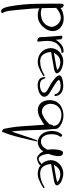

<svg xmlns="http://www.w3.org/2000/svg" viewBox="1109 -1612 1151 3409"><g transform="rotate(90 1684.5 92.5)"><path d="M120.1 -406.2Q152.3 -430.7 191.4 -444.3Q230.5 -457 276.4 -461.9Q293 -462.9 307.6 -462.9Q374 -462.9 429.7 -433.6Q497.1 -396.5 521.5 -331.1Q532.2 -302.7 532.2 -268.6Q532.2 -261.7 531.2 -254.9Q529.3 -212.9 506.8 -167Q456.1 -80.1 383.8 -36.1Q311.5 8.8 199.2 -5.9Q174.8 -10.7 156.2 -17.6Q138.7 -24.4 127 -32.2Q128.9 33.2 132.8 98.6Q137.7 165 144.5 229.5Q147.5 256.8 149.4 284.2Q152.3 311.5 154.3 337.9Q160.2 420.9 169.9 492.2Q178.7 563.5 204.1 609.4Q218.8 628.9 203.1 641.6Q194.3 648.4 181.6 648.4Q170.9 648.4 157.2 643.6Q130.9 626 115.2 581.1Q99.6 537.1 92.8 493.2Q51.8 263.7 47.9 33.2Q44.9 -101.6 44.9 -239.3Q44.9 -334 45.9 -429.7Q45.9 -430.7 45.9 -430.7Q45.9 -441.4 49.8 -448.2Q52.7 -455.1 57.6 -458Q72.3 -468.8 94.7 -455.1Q118.2 -442.4 120.1 -421.9Q120.1 -418 120.1 -414.1Q120.1 -410.2 120.1 -406.2ZM125 -70.3Q128.9 -70.3 132.8 -69.3Q136.7 -68.4 141.6 -68.4Q195.3 -50.8 256.8 -60.5Q318.4 -69.3 353.5 -88.9Q386.7 -106.4 414.1 -140.6Q440.4 -175.8 451.2 -213.9Q457 -234.4 457 -254.9Q457 -274.4 449.2 -292Q427.7 -341.8 399.4 -368.2Q370.1 -394.5 338.9 -404.3Q280.3 -422.9 219.7 -395.5Q159.2 -368.2 121.1 -329.1Q121.1 -272.5 122.1 -206.1Q123 -140.6 125 -70.3Z M614.3 -414.1Q613.3 -416 613.3 -418Q613.3 -423.8 615.2 -428.7Q618.2 -433.6 622.1 -436.5Q635.7 -445.3 656.2 -435.5Q676.8 -425.8 678.7 -410.2Q679.7 -393.6 682.6 -358.4Q685.5 -323.2 689.5 -286.1Q691.4 -266.6 694.3 -247.1Q696.3 -228.5 699.2 -213.9Q707 -166 706.1 -119.1Q704.1 -72.3 718.8 -14.6Q700.2 -21.5 678.7 -32.2Q657.2 -43 639.6 -48.8Q638.7 -87.9 648.4 -128.9Q658.2 -168.9 659.2 -208Q660.2 -250 671.9 -288.1Q683.6 -325.2 709 -356.4Q743.2 -401.4 787.1 -431.6Q827.1 -460 883.8 -460Q889.6 -460 895.5 -460Q913.1 -460 918.9 -440.4Q919.9 -436.5 919.9 -433.6Q919.9 -421.9 900.4 -422.9Q870.1 -424.8 835 -406.2Q799.8 -387.7 772.5 -361.3Q757.8 -346.7 747.1 -332Q735.4 -316.4 730.5 -302.7Q715.8 -264.6 710.9 -234.4Q705.1 -204.1 707 -155.3Q708 -128.9 710.9 -94.7Q713.9 -60.5 718.8 -14.6Q718.8 6.8 702.1 5.9Q692.4 5.9 678.7 0Q639.6 -17.6 639.6 -48.8Q637.7 -141.6 628.9 -231.4Q620.1 -322.3 614.3 -414.1Z M1264.6 -379.9Q1277.3 -365.2 1280.3 -353.5Q1284.2 -342.8 1280.3 -333Q1273.4 -315.4 1252 -306.6Q1230.5 -296.9 1212.9 -293Q1189.5 -289.1 1126 -278.3Q1063.5 -266.6 1001 -255.9Q966.8 -250 937.5 -245.1Q908.2 -240.2 889.6 -238.3Q880.9 -242.2 884.8 -258.8Q887.7 -274.4 889.6 -280.3Q899.4 -286.1 950.2 -294.9Q1001 -303.7 1061.5 -313.5Q1101.6 -320.3 1138.7 -327.1Q1176.8 -334 1202.1 -340.8Q1210.9 -342.8 1214.8 -345.7Q1218.8 -349.6 1217.8 -353.5Q1215.8 -362.3 1199.2 -371.1Q1182.6 -380.9 1170.9 -384.8Q1135.7 -398.4 1106.4 -401.4Q1076.2 -404.3 1051.8 -399.4Q1004.9 -390.6 973.6 -362.3Q943.4 -334 925.8 -303.7Q915 -287.1 910.2 -266.6Q905.3 -247.1 905.3 -225.6Q906.2 -184.6 922.9 -144.5Q939.5 -105.5 965.8 -79.1Q985.4 -61.5 1011.7 -53.7Q1039.1 -45.9 1070.3 -44.9Q1128.9 -43.9 1190.4 -63.5Q1252 -83 1290 -109.4Q1321.3 -127.9 1329.1 -117.2Q1332 -113.3 1332 -109.4Q1332 -102.5 1321.3 -96.7Q1244.1 -47.9 1167 -17.6Q1126 -2 1081.1 -2Q1041 -2 998 -14.6Q941.4 -31.2 899.4 -74.2Q856.4 -118.2 842.8 -175.8Q835 -206.1 835 -234.4Q835 -286.1 859.4 -331.1Q897.5 -399.4 966.8 -431.6Q1003.9 -449.2 1046.9 -454.1Q1060.5 -455.1 1074.2 -455.1Q1103.5 -455.1 1133.8 -448.2Q1166 -440.4 1204.1 -424.8Q1242.2 -409.2 1264.6 -379.9Z M1684.6 -304.7Q1684.6 -294.9 1668.9 -299.8Q1653.3 -304.7 1651.4 -314.5Q1646.5 -335 1636.7 -350.6Q1626 -366.2 1612.3 -377Q1586.9 -396.5 1554.7 -403.3Q1522.5 -410.2 1498 -408.2Q1415 -401.4 1402.3 -382.8Q1390.6 -364.3 1460.9 -317.4Q1524.4 -278.3 1574.2 -247.1Q1624 -215.8 1633.8 -210.9Q1656.2 -197.3 1676.8 -173.8Q1696.3 -149.4 1697.3 -122.1Q1698.2 -119.1 1698.2 -117.2Q1697.3 -84 1668.9 -58.6Q1638.7 -31.2 1608.4 -21.5Q1580.1 -11.7 1549.8 -5.9Q1519.5 0 1490.2 0Q1436.5 0 1394.5 -26.4Q1353.5 -53.7 1348.6 -121.1Q1347.7 -139.6 1363.3 -132.8Q1379.9 -126 1379.9 -114.3Q1383.8 -92.8 1395.5 -78.1Q1407.2 -63.5 1424.8 -54.7Q1443.4 -45.9 1464.8 -42Q1487.3 -39.1 1509.8 -41Q1551.8 -43.9 1585.9 -62.5Q1621.1 -81.1 1626 -107.4Q1628.9 -125 1614.3 -145.5Q1598.6 -166 1557.6 -186.5Q1546.9 -192.4 1502.9 -216.8Q1459 -241.2 1413.1 -273.4Q1382.8 -294.9 1358.4 -318.4Q1334 -341.8 1323.2 -362.3Q1318.4 -374 1318.4 -384.8Q1317.4 -390.6 1319.3 -396.5Q1324.2 -412.1 1346.7 -423.8Q1364.3 -432.6 1385.7 -439.5Q1408.2 -446.3 1432.6 -450.2Q1462.9 -455.1 1496.1 -455.1Q1510.7 -455.1 1526.4 -454.1Q1575.2 -450.2 1613.3 -429.7Q1644.5 -413.1 1665 -382.8Q1684.6 -351.6 1684.6 -304.7Z M2276.4 -192.4Q2271.5 -179.7 2238.3 -192.4Q2205.1 -205.1 2209 -214.8Q2213.9 -250 2213.9 -284.2Q2212.9 -319.3 2199.2 -342.8Q2173.8 -382.8 2118.2 -404.3Q2062.5 -425.8 2004.9 -421.9Q1972.7 -419.9 1944.3 -409.2Q1915 -399.4 1892.6 -379.9Q1863.3 -354.5 1846.7 -325.2Q1831.1 -294.9 1826.2 -263.7Q1816.4 -205.1 1840.8 -153.3Q1866.2 -102.5 1915 -84Q1940.4 -74.2 1970.7 -76.2Q2001 -78.1 2034.2 -95.7Q2085.9 -120.1 2123 -151.4Q2160.2 -182.6 2186.5 -209Q2208 -231.4 2223.6 -247.1Q2238.3 -262.7 2249 -266.6Q2268.6 -274.4 2275.4 -228.5Q2282.2 -182.6 2286.1 -45.9Q2289.1 48.8 2291 125Q2293 201.2 2297.9 279.3Q2300.8 321.3 2304.7 366.2Q2308.6 410.2 2313.5 460.9Q2318.4 454.1 2332 415Q2345.7 375 2363.3 321.3Q2373 293 2383.8 261.7Q2393.6 230.5 2404.3 199.2Q2423.8 139.6 2441.4 88.9Q2460 38.1 2470.7 12.7Q2475.6 1 2484.4 5.9Q2491.2 8.8 2491.2 14.6Q2491.2 16.6 2490.2 19.5Q2454.1 170.9 2418 324.2Q2380.9 478.5 2323.2 623Q2320.3 630.9 2312.5 631.8Q2305.7 631.8 2293.9 625Q2271.5 610.4 2268.6 602.5Q2231.4 430.7 2220.7 259.8Q2210 89.8 2197.3 -82Q2194.3 -129.9 2187.5 -170.9Q2180.7 -211.9 2199.2 -258.8Q2206.1 -277.3 2233.4 -287.1Q2260.7 -297.9 2263.7 -275.4Q2267.6 -242.2 2257.8 -213.9Q2249 -185.5 2230.5 -161.1Q2197.3 -116.2 2144.5 -84Q2091.8 -52.7 2049.8 -30.3Q1997.1 -6.8 1953.1 -3.9Q1909.2 -1 1874 -13.7Q1810.5 -38.1 1780.3 -103.5Q1757.8 -155.3 1757.8 -211.9Q1757.8 -229.5 1759.8 -246.1Q1770.5 -343.8 1839.8 -396.5Q1910.2 -449.2 1998 -457Q2012.7 -458 2028.3 -458Q2060.5 -458 2092.8 -452.1Q2139.6 -443.4 2180.7 -420.9Q2210.9 -405.3 2240.2 -378.9Q2269.5 -351.6 2269.5 -313.5Q2269.5 -278.3 2274.4 -240.2Q2280.3 -202.1 2276.4 -192.4Z M2360.4 -421.9Q2381.8 -447.3 2399.4 -429.7Q2416 -411.1 2400.4 -388.7Q2387.7 -373 2378.9 -350.6Q2370.1 -328.1 2366.2 -301.8Q2358.4 -252 2366.2 -197.3Q2374 -143.6 2400.4 -106.4Q2414.1 -87.9 2432.6 -75.2Q2451.2 -63.5 2474.6 -60.5Q2538.1 -54.7 2578.1 -90.8Q2617.2 -127.9 2641.6 -180.7Q2655.3 -210 2665 -240.2Q2674.8 -270.5 2681.6 -298.8Q2694.3 -344.7 2698.2 -338.9Q2701.2 -333 2704.1 -298.8Q2705.1 -284.2 2706.1 -265.6Q2707 -247.1 2708 -225.6Q2710 -203.1 2712.9 -179.7Q2715.8 -155.3 2720.7 -132.8Q2728.5 -93.8 2744.1 -63.5Q2758.8 -33.2 2784.2 -24.4Q2818.4 -12.7 2835.9 -27.3Q2854.5 -42 2878.9 -60.5Q2895.5 -73.2 2907.2 -56.6Q2912.1 -50.8 2912.1 -44.9Q2912.1 -36.1 2900.4 -29.3Q2857.4 -2 2821.3 7.8Q2808.6 10.7 2795.9 10.7Q2773.4 10.7 2753.9 -1Q2708 -30.3 2677.7 -80.1Q2647.5 -128.9 2636.7 -182.6Q2632.8 -203.1 2631.8 -252Q2630.9 -300.8 2636.7 -348.6Q2640.6 -375 2646.5 -397.5Q2653.3 -418.9 2663.1 -433.6Q2669.9 -443.4 2679.7 -448.2Q2685.5 -452.1 2693.4 -452.1Q2696.3 -452.1 2699.2 -451.2Q2744.1 -444.3 2750 -394.5Q2755.9 -344.7 2740.2 -281.2Q2733.4 -254.9 2723.6 -227.5Q2713.9 -200.2 2703.1 -173.8Q2681.6 -126 2658.2 -88.9Q2634.8 -52.7 2617.2 -42Q2533.2 16.6 2455.1 -9.8Q2377 -35.2 2335.9 -114.3Q2313.5 -157.2 2307.6 -212.9Q2305.7 -231.4 2305.7 -250Q2305.7 -286.1 2313.5 -321.3Q2319.3 -349.6 2331.1 -376Q2342.8 -401.4 2360.4 -421.9Z M3253.9 -379.9Q3266.6 -365.2 3269.5 -353.5Q3273.4 -342.8 3269.5 -333Q3262.7 -315.4 3241.2 -306.6Q3219.7 -296.9 3202.1 -293Q3178.7 -289.1 3115.2 -278.3Q3052.7 -266.6 2990.2 -255.9Q2956.1 -250 2926.8 -245.1Q2897.5 -240.2 2878.9 -238.3Q2870.1 -242.2 2874 -258.8Q2877 -274.4 2878.9 -280.3Q2888.7 -286.1 2939.5 -294.9Q2990.2 -303.7 3050.8 -313.5Q3090.8 -320.3 3127.9 -327.1Q3166 -334 3191.4 -340.8Q3200.2 -342.8 3204.1 -345.7Q3208 -349.6 3207 -353.5Q3205.1 -362.3 3188.5 -371.1Q3171.9 -380.9 3160.2 -384.8Q3125 -398.4 3095.7 -401.4Q3065.4 -404.3 3041 -399.4Q2994.1 -390.6 2962.9 -362.3Q2932.6 -334 2915 -303.7Q2904.3 -287.1 2899.4 -266.6Q2894.5 -247.1 2894.5 -225.6Q2895.5 -184.6 2912.1 -144.5Q2928.7 -105.5 2955.1 -79.1Q2974.6 -61.5 3001 -53.7Q3028.3 -45.9 3059.6 -44.9Q3118.2 -43.9 3179.7 -63.5Q3241.2 -83 3279.3 -109.4Q3310.5 -127.9 3318.4 -117.2Q3321.3 -113.3 3321.3 -109.4Q3321.3 -102.5 3310.5 -96.7Q3233.4 -47.9 3156.2 -17.6Q3115.2 -2 3070.3 -2Q3030.3 -2 2987.3 -14.6Q2930.7 -31.2 2888.7 -74.2Q2845.7 -118.2 2832 -175.8Q2824.2 -206.1 2824.2 -234.4Q2824.2 -286.1 2848.6 -331.1Q2886.7 -399.4 2956.1 -431.6Q2993.2 -449.2 3036.1 -454.1Q3049.8 -455.1 3063.5 -455.1Q3092.8 -455.1 3123 -448.2Q3155.3 -440.4 3193.4 -424.8Q3231.4 -409.2 3253.9 -379.9Z"/></g></svg>

Font: Mrs Husband
Style: Regular
Weight: 400
Version: Version 1.0